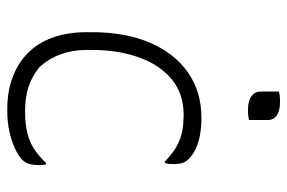

<svg xmlns="http://www.w3.org/2000/svg" viewBox="-154 -644 807 540"><g transform="rotate(90 250.0 -373.5)"><path d="M311 -536Q337 -536 359 -532Q381 -528 398 -520Q415 -512 427 -500Q435 -492 438 -482Q441 -472 441 -458Q441 -451 440.5 -445.5Q440 -440 438 -433H434Q406 -461 376.5 -473.5Q347 -486 303 -486Q243 -486 202.5 -452.5Q162 -419 141 -360.5Q120 -302 120 -228V-212Q120 -174 132.5 -139.5Q145 -105 170 -79Q197 -58 226 -49Q255 -40 292 -40Q328 -40 354 -46.5Q380 -53 400 -66.5Q420 -80 438 -99H442Q443 -96 443.5 -92Q444 -88 444 -82Q444 -66 441 -53.5Q438 -41 429 -32Q418 -21 397 -11.5Q376 -2 349.5 4Q323 10 293 10Q241 11 199.5 -4Q158 -19 129 -47.5Q100 -76 85 -118Q70 -160 70 -213V-228Q70 -322 99.5 -391Q129 -460 183 -498Q237 -536 311 -536ZM237 -754Q240 -755 243.5 -755.5Q247 -756 250.5 -756.5Q254 -757 258.5 -757Q263 -757 267 -757Q291 -757 304 -748Q317 -739 317 -722V-670Q314 -669 310.5 -668.5Q307 -668 303.5 -667.5Q300 -667 296 -667Q292 -667 287 -667Q264 -667 250.5 -676.5Q237 -686 237 -702Z"/></g></svg>

Font: Recursive Casual Light
Style: Regular
Weight: 300
Version: Version 1.047